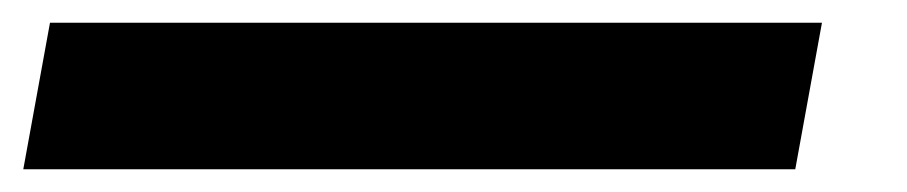

<svg xmlns="http://www.w3.org/2000/svg" viewBox="-100 1 798 169"><path d="M-79.5 150H600L623.5 21H-56Z"/></svg>

Font: Anybody UltraCondensed Thin ExtraBold
Style: Italic
Weight: 800
Italic angle: -10°
Version: Version 1.111